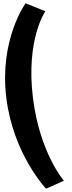

<svg xmlns="http://www.w3.org/2000/svg" viewBox="-20 -895 443 1175"><path d="M370.9 211C370.9 211 223 41 181.5 -297C137.6 -655 257.6 -826 257.6 -826L136.6 -875C136.6 -875 -25.2 -653 18.5 -297C61 49 261.9 260 261.9 260Z"/></svg>

Font: Hussar
Style: BdOpOblOne
Weight: 700
Foundry: Cannot Into Space Fonts
Version: Version 2.00